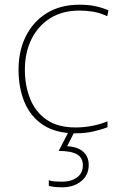

<svg xmlns="http://www.w3.org/2000/svg" viewBox="-20 -558 512 818"><path d="M302 10Q218 10 164 -25.5Q110 -61 84.5 -122.5Q59 -184 59 -261Q59 -342 90.5 -404.5Q122 -467 180 -502.5Q238 -538 319 -538Q355 -538 384.5 -532Q414 -526 442 -514L437 -489Q407 -503 377.5 -508Q348 -513 319 -513Q247 -513 195 -481Q143 -449 114.5 -392Q86 -335 86 -261Q86 -193 108.5 -137Q131 -81 178.5 -48Q226 -15 302 -15Q338 -15 373.5 -22Q409 -29 438 -41V-16Q413 -6 378 2Q343 10 302 10ZM358 145Q358 188 326 214Q294 240 245 240Q211 240 188 234V210Q201 214 213.5 215Q226 216 245 216Q283 216 308 198Q333 180 333 146Q333 114 308 99.5Q283 85 230 85L274 0H299L266 65Q310 67 334 88Q358 109 358 145Z"/></svg>

Font: Noto Sans Oriya Thin
Style: Regular
Weight: 100
Designer: Amélie Bonet and Sol Matas
Foundry: Google LLC
Version: Version 2.006; ttfautohint (v1.8.4.7-5d5b)